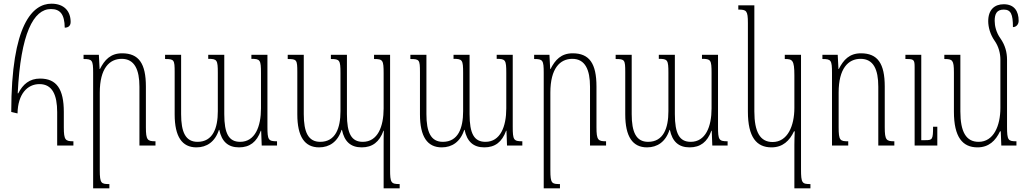

<svg xmlns="http://www.w3.org/2000/svg" viewBox="-20 -789 5564 1041"><path d="M75 -174C77 -279 128 -333 194 -333C264 -333 290 -274 290 -181V0H378V-23C335 -23 326 -29 326 -99V-182C326 -306 287 -363 197 -363C140 -363 104 -332 79 -283H76C92 -608 162 -740 256 -740C306 -740 330 -712 331 -639C349 -639 363 -648 363 -670C363 -727 329 -769 259 -769C158 -769 41 -659 41 -182Z M823 -23C780 -23 771 -29 771 -99V-320C771 -444 733 -500 642 -500C579 -500 547 -464 522 -415H520L516 -492H433V-469C480 -469 485 -463 485 -394V232H573V209C529 209 521 206 521 134V-287C521 -418 573 -470 640 -470C710 -470 736 -410 736 -319V0H823Z M1343 -492V-470C1391 -470 1395 -464 1395 -393V-201C1395 -103 1363 -20 1282 -20C1221 -20 1196 -64 1196 -170V-492H1109V-470C1157 -470 1161 -464 1161 -394V-186C1161 -94 1134 -20 1051 -20C986 -20 962 -73 962 -170V-492H875V-469C924 -469 927 -465 927 -398V-169C927 -48 967 10 1045 10C1101 10 1146 -20 1167 -85H1169C1182 -22 1216 10 1276 10C1334 10 1372 -19 1394 -80H1396L1399 0H1482V-23C1435 -23 1430 -30 1430 -102V-492Z M2008 -492V-469C2056 -469 2060 -463 2060 -391V-201C2060 -103 2028 -20 1947 -20C1886 -20 1861 -64 1861 -170V-492H1774V-469C1822 -469 1826 -463 1826 -393V-186C1826 -94 1799 -20 1716 -20C1651 -20 1627 -73 1627 -170V-492H1540V-469C1589 -469 1592 -465 1592 -398V-169C1592 -48 1632 10 1710 10C1766 10 1811 -20 1832 -85H1834C1847 -22 1881 10 1941 10C1999 10 2037 -19 2059 -80H2061C2060 -53 2060 -26 2060 1V232H2147V209C2100 209 2095 202 2095 130V-492Z M2673 -492V-470C2721 -470 2725 -464 2725 -393V-201C2725 -103 2693 -20 2612 -20C2551 -20 2526 -64 2526 -170V-492H2439V-470C2487 -470 2491 -464 2491 -394V-186C2491 -94 2464 -20 2381 -20C2316 -20 2292 -73 2292 -170V-492H2205V-469C2254 -469 2257 -465 2257 -398V-169C2257 -48 2297 10 2375 10C2431 10 2476 -20 2497 -85H2499C2512 -22 2546 10 2606 10C2664 10 2702 -19 2724 -80H2726L2729 0H2812V-23C2765 -23 2760 -30 2760 -102V-492Z M3266 -23C3223 -23 3214 -29 3214 -99V-320C3214 -444 3176 -500 3085 -500C3022 -500 2990 -464 2965 -415H2963L2959 -492H2876V-469C2923 -469 2928 -463 2928 -394V232H3016V209C2972 209 2964 206 2964 134V-287C2964 -418 3016 -470 3083 -470C3153 -470 3179 -410 3179 -319V0H3266Z M3786 -492V-470C3834 -470 3838 -464 3838 -393V-201C3838 -103 3806 -20 3725 -20C3664 -20 3639 -64 3639 -170V-492H3552V-470C3600 -470 3604 -464 3604 -394V-186C3604 -94 3577 -20 3494 -20C3429 -20 3405 -73 3405 -170V-492H3318V-469C3367 -469 3370 -465 3370 -398V-169C3370 -48 3410 10 3488 10C3544 10 3589 -20 3610 -85H3612C3625 -22 3659 10 3719 10C3777 10 3815 -19 3837 -80H3839L3842 0H3925V-23C3878 -23 3873 -30 3873 -102V-492Z M4287 232H4374V209C4329 209 4323 204 4323 129V-492H4235V-469C4276 -469 4287 -464 4287 -380V-204C4287 -106 4250 -19 4169 -19C4101 -19 4070 -74 4070 -185V-760H3983V-737C4027 -737 4035 -732 4035 -664V-184C4035 -45 4082 10 4163 10C4224 10 4261 -26 4285 -77H4289C4288 -55 4287 -26 4287 -4Z M4829 -23C4786 -23 4777 -29 4777 -99V-320C4777 -444 4739 -500 4648 -500C4585 -500 4553 -464 4528 -415H4526L4522 -492H4439V-469C4486 -469 4491 -463 4491 -394V0H4579V-23C4535 -23 4527 -27 4527 -99V-287C4527 -418 4579 -470 4646 -470C4716 -470 4742 -412 4742 -319V0H4829ZM5062 -102H5039C5039 -32 5035 -29 4997 -29H4975V-492H4889V-469H4897C4935 -469 4939 -464 4939 -425V0H5062Z M5440 -103V-466C5440 -505 5430 -544 5404 -581C5381 -613 5373 -649 5373 -676C5373 -713 5384 -737 5422 -737C5461 -737 5472 -712 5472 -642C5490 -642 5503 -657 5503 -676C5503 -729 5479 -766 5422 -766C5373 -766 5338 -737 5338 -674C5338 -642 5349 -602 5372 -569C5395 -537 5404 -498 5404 -467V-204C5404 -106 5367 -20 5286 -20C5218 -20 5187 -74 5187 -185V-492H5100V-469C5144 -469 5152 -464 5152 -396V-184C5152 -45 5199 10 5280 10C5341 10 5378 -26 5402 -77H5406L5409 0H5491V-23C5446 -23 5440 -28 5440 -103Z"/></svg>

Font: Noto Serif Armenian ExtraCondensed ExtraLight
Style: Regular
Weight: 200
Width: 2
Designer: Monotype Design Team
Foundry: Monotype Imaging Inc.
Version: Version 2.008